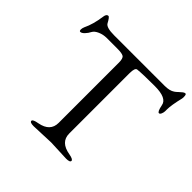

<svg xmlns="http://www.w3.org/2000/svg" viewBox="-177 -857 1025 1025"><g transform="rotate(45 335.5 -344.5)"><path d="M342 0 214 5Q185 5 185 -7Q185 -18 221 -24Q296 -38 296 -102V-557Q296 -589 284 -596.5Q272 -604 239 -604H157Q131 -604 108 -594Q85 -584 77 -569Q69 -553 56.5 -540Q44 -527 34 -527Q27 -527 27 -539Q27 -548 32 -560Q54 -605 63 -671Q66 -694 80 -694Q88 -694 105 -662Q116 -642 175 -642H556Q594 -642 614 -656Q622 -661 632 -671Q643 -681 650 -686.5Q657 -692 664 -692Q671 -692 671 -669L670 -660Q662 -627 658 -602.5Q654 -578 654 -561V-549Q654 -539 649.5 -528Q645 -517 638 -517Q627 -517 619 -558Q612 -604 520 -604Q474 -604 442 -603Q410 -602 392 -600Q376 -599 376 -557V-102Q376 -37 455 -24Q488 -18 488 -7Q488 5 459 5Z"/></g></svg>

Font: Benne
Style: Regular
Weight: 400
Designer: John-Daniel Harrington
Version: Version 1.001